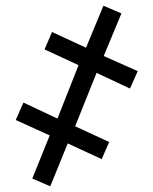

<svg xmlns="http://www.w3.org/2000/svg" viewBox="-20 -650 536 672"><path d="M342 -630 405 -603 343 -454 462 -401 435 -340 318 -395 243 -208 362 -153 336 -93 217 -148 156 2 93 -25 154 -176 35 -230 62 -291 181 -235 255 -422 136 -477 162 -538 281 -483Z"/></svg>

Font: Avrile Sans Condensed
Style: Regular
Weight: 400
Width: 3
Designer: Monotype Design Team
Foundry: Monotype Imaging Inc.
Version: Version 2.001;September 10, 2019;FontCreator 11.5.0.2425 64-